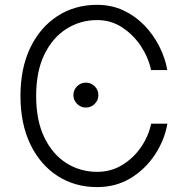

<svg xmlns="http://www.w3.org/2000/svg" viewBox="-20 -757 766 787"><path d="M665.8 -469.8H599.1Q589.1 -519.5 558.4 -566.6Q527.7 -613.6 481.5 -644.2Q435.4 -674.7 378.2 -674.7Q309.3 -674.7 252.5 -638.8Q195.7 -603 161.9 -533.7Q128.2 -464.5 128.2 -363.6Q128.2 -262.8 161.9 -193.4Q195.7 -123.9 252.5 -88.2Q309.3 -52.6 378.2 -52.6Q435.4 -52.6 481.7 -81.1Q528.1 -109.7 558.8 -155Q589.5 -200.3 599.4 -250H666.2Q654.5 -183.2 615.6 -123.8Q576.7 -64.3 516.2 -27.2Q455.6 9.9 378.2 9.9Q286.6 9.9 215.6 -36Q144.5 -82 104.2 -166Q63.9 -250 63.9 -363.6Q63.9 -477.6 104.2 -561.4Q144.5 -645.2 215.6 -691.2Q286.6 -737.2 378.2 -737.2Q436.4 -737.2 485.1 -714.7Q533.7 -692.1 571 -653.8Q608.3 -615.4 632.6 -567.6Q657 -519.9 665.8 -469.8ZM332 -316.1Q311.1 -316.1 296 -331.1Q280.9 -346.2 280.9 -367.2Q280.9 -388.5 296 -403.4Q311.1 -418.3 332 -418.3Q353 -418.3 368.1 -403.4Q383.2 -388.5 383.2 -367.2Q383.2 -346.2 368.1 -331.1Q353 -316.1 332 -316.1Z"/></svg>

Font: Inter Zeller Light
Style: Regular
Weight: 300
Designer: Rasmus Andersson; Joe Bland
Foundry: zeller
Version: Version 3.015;git-dec3a8cb1